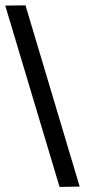

<svg xmlns="http://www.w3.org/2000/svg" viewBox="-22 -681 324 732"><path d="M-2 -659.7 75.2 -660.6 281.7 30.3 205.1 31.7Z"/></svg>

Font: VarendraSemibold
Style: Regular
Weight: 600
Designer: Jacob Thomas
Foundry: Bangla Type Foundry
Version: Version 1.008